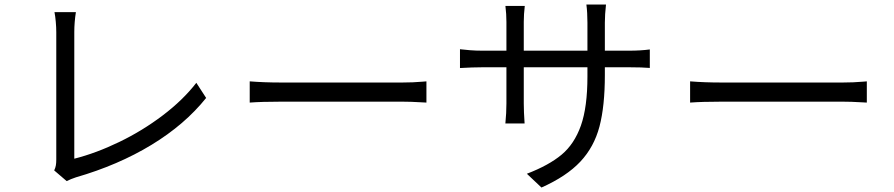

<svg xmlns="http://www.w3.org/2000/svg" viewBox="-20 -779 3927 843"><path d="M227.1 -78V-637.5Q227.1 -658.6 224.9 -683.4Q222.7 -708.3 219.2 -725.7H313.2Q309.8 -704.2 308 -682Q306.2 -659.8 306.2 -638.1V-82.2Q401.7 -106.4 503.3 -155.5Q604.9 -204.5 694.1 -272Q783.3 -339.5 842 -415.4L885.1 -349Q791.4 -231.9 645 -142.9Q498.7 -54 313.4 -0.4Q290.3 7.2 272.8 16.2L217.9 -30.8Q223.4 -42.1 225.2 -52.7Q227.1 -63.2 227.1 -78Z M1211.8 -416.7H1747.4Q1793.2 -416.7 1835.3 -420.4L1852.3 -421.8V-328.6L1825.4 -330Q1783.7 -332.6 1748 -332.6H1211.8Q1129.6 -332.6 1076.4 -328.6V-421.8Q1139.8 -416.7 1211.8 -416.7Z M2357.4 44.4 2293.3 -16.1Q2389.4 -53 2445.6 -99.7Q2501.7 -146.4 2530.5 -227.6Q2559.2 -308.8 2559.2 -443V-679.4Q2559.2 -724.1 2554.6 -759H2640.7Q2635.7 -715.3 2635.7 -679.4V-449.3Q2635.7 -312.9 2612 -223.2Q2588.3 -133.5 2528 -69.2Q2467.7 -4.9 2357.4 44.4ZM2279.7 -683V-324.6Q2279.7 -289.2 2283.3 -236.8H2198.9Q2203.5 -283.8 2203.5 -324.6V-682.7Q2203.5 -717.2 2199.1 -752.9H2284.1Q2279.7 -716.6 2279.7 -683ZM2002.1 -562.6Q2018.9 -560.5 2043.8 -558.5Q2068.6 -556.5 2097.2 -556.5H2744.3Q2792.1 -556.5 2833.1 -561.9V-480.7Q2799.1 -483.6 2744.6 -483.6H2097.2Q2055.7 -483.6 1999.6 -480.3V-563Z M3145.4 -416.7H3681Q3726.8 -416.7 3768.9 -420.4L3785.9 -421.8V-328.6L3759 -330Q3717.3 -332.6 3681.6 -332.6H3145.4Q3063.2 -332.6 3010 -328.6V-421.8Q3073.4 -416.7 3145.4 -416.7Z"/></svg>

Font: Min Sans VF VF
Style: Regular
Weight: 400
Designer: Jinseong-Kim, NotoSansCJK, Nunito
Foundry: Jinseong-Kim
Version: Version 1.420;Glyphs 3.1.2 (3151)